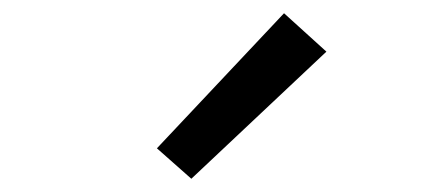

<svg xmlns="http://www.w3.org/2000/svg" viewBox="-20 -818 640 290"><path d="M269 -548 217 -594 409 -798 473 -740Z"/></svg>

Font: Iosevka Meiseki Sans
Style: Regular
Weight: 400
Monospace: yes
Designer: Belleve Invis
Foundry: Belleve Invis
Version: Version 11.2.6; ttfautohint (v1.8.4)